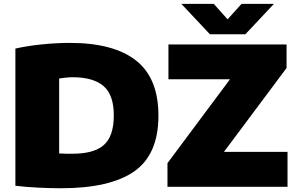

<svg xmlns="http://www.w3.org/2000/svg" viewBox="-20 -971 1550 998"><path d="M296 7.5Q245.5 7.5 180.8 4.5Q116 1.5 60 -5.5V-718.5Q118 -732 195.2 -740Q272.5 -748 343.5 -748Q570.5 -748 687 -656.5Q803.5 -565 803.5 -370Q803.5 -168 677.8 -80.2Q552 7.5 296 7.5ZM358.5 -172Q468.5 -172 520 -217.5Q571.5 -263 571.5 -371.5Q571.5 -478 518 -523.8Q464.5 -569.5 357.5 -569.5Q342 -569.5 322 -567.5Q302 -565.5 287.5 -563V-173.5Q305 -172 322.5 -172Q340 -172 358.5 -172ZM850.5 0V-123L1175.5 -559H855.5V-740H1469.5V-617.5L1144 -181.5H1474.5V0ZM1071 -793 922.5 -951H1091L1163 -870.5L1235.5 -951H1404L1255.5 -793Z"/></svg>

Font: Encode Sans SmExp Black
Style: Regular
Weight: 900
Width: 6
Designer: Multiple Designers
Foundry: Impallari Type
Version: Version 3.002; ttfautohint (v1.8.3) -l 8 -r 50 -G 200 -x 14 